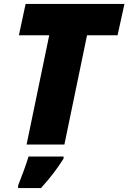

<svg xmlns="http://www.w3.org/2000/svg" viewBox="-20 -734 652 975"><path d="M115 0H307L422 -555H577L612 -714H110L76 -555H230ZM72 221H188C232 173 270 124 303 71V61H125C112 104 89 165 72 208Z"/></svg>

Font: Noto Sans UI Black
Style: Italic
Weight: 900
Italic angle: -372°
Designer: Monotype Design Team
Foundry: Monotype Imaging Inc.
Version: Version 1.901